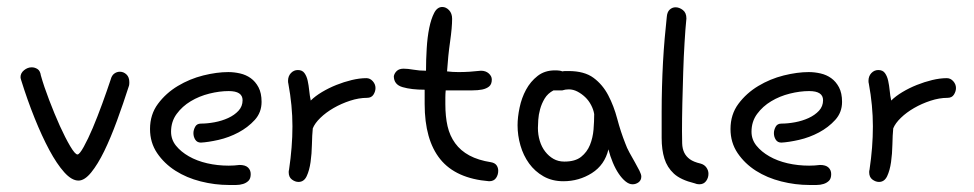

<svg xmlns="http://www.w3.org/2000/svg" viewBox="-20 -523 2806 553"><path d="M298.8 -293.9Q301.8 -305.7 309.1 -311Q316.4 -316.4 325.2 -316.4Q335.9 -316.4 344.2 -308.6Q352.5 -300.8 352.5 -286.1Q352.5 -279.3 351.6 -276.4Q335 -224.6 316.9 -175.3Q298.8 -126 280.3 -87.9Q261.7 -49.8 242.7 -26.4Q223.6 -2.9 206.1 -2.9Q186.5 -2.9 165 -26.9Q143.6 -50.8 122.1 -90.8Q100.6 -130.9 79.6 -183.1Q58.6 -235.4 41 -292Q39.1 -297.9 39.1 -300.8Q39.1 -312.5 49.3 -320.8Q59.6 -329.1 71.3 -329.1Q80.1 -329.1 87.9 -324.2Q95.7 -319.3 97.7 -305.7Q106.4 -274.4 121.6 -234.9Q136.7 -195.3 152.3 -160.6Q168 -126 182.1 -102.1Q196.3 -78.1 203.1 -78.1Q209 -78.1 221.2 -100.1Q233.4 -122.1 247.1 -154.3Q260.7 -186.5 274.4 -224.1Q288.1 -261.7 298.8 -293.9Z M669.9 -47.9Q686.5 -47.9 694.3 -40.5Q702.1 -33.2 702.1 -21.5Q702.1 -8.8 695.8 -2.4Q689.5 3.9 680.2 6.8Q670.9 9.8 659.7 9.8Q648.4 9.8 639.6 9.8Q598.6 9.8 558.1 -0.5Q517.6 -10.7 485.4 -31.2Q453.1 -51.8 432.6 -82Q412.1 -112.3 412.1 -151.4Q412.1 -193.4 435.1 -224.1Q458 -254.9 492.2 -275.4Q526.4 -295.9 565.4 -305.7Q604.5 -315.4 637.7 -315.4Q654.3 -315.4 671.4 -311.5Q688.5 -307.6 702.1 -297.9Q715.8 -288.1 724.6 -271.5Q733.4 -254.9 733.4 -229.5Q733.4 -199.2 713.9 -177.7Q694.3 -156.2 667 -141.6Q639.6 -127 609.4 -120.1Q579.1 -113.3 558.6 -112.3Q547.9 -112.3 542.5 -120.6Q537.1 -128.9 537.1 -139.6Q537.1 -148.4 542 -157.7Q546.9 -167 558.6 -167Q577.1 -167 598.1 -170.9Q619.1 -174.8 637.2 -183.1Q655.3 -191.4 667 -204.1Q678.7 -216.8 678.7 -234.4Q678.7 -260.7 638.7 -260.7Q612.3 -260.7 583 -253.4Q553.7 -246.1 529.3 -231.4Q504.9 -216.8 488.8 -194.8Q472.7 -172.9 472.7 -143.6Q472.7 -121.1 486.8 -103.5Q501 -85.9 523.9 -72.8Q546.9 -59.6 576.7 -52.7Q606.4 -45.9 638.7 -45.9Q646.5 -45.9 654.3 -46.4Q662.1 -46.9 669.9 -47.9Z M812.5 -34.2Q817.4 -67.4 819.8 -98.1Q822.3 -128.9 822.3 -159.2Q822.3 -218.8 810.5 -282.2Q809.6 -285.2 809.6 -290Q809.6 -303.7 817.9 -312.5Q826.2 -321.3 837.9 -321.3Q850.6 -321.3 856.9 -312.5Q863.3 -303.7 866.2 -290.5Q869.1 -277.3 870.6 -262.2Q872.1 -247.1 875 -233.4Q887.7 -246.1 907.2 -257.8Q926.8 -269.5 948.7 -278.3Q970.7 -287.1 993.2 -292.5Q1015.6 -297.9 1035.2 -297.9Q1045.9 -297.9 1053.7 -289.1Q1061.5 -280.3 1061.5 -269.5Q1061.5 -259.8 1055.7 -250.5Q1049.8 -241.2 1037.1 -241.2Q1013.7 -241.2 988.3 -232.9Q962.9 -224.6 940.9 -211.9Q918.9 -199.2 902.8 -183.6Q886.7 -168 880.9 -153.3Q878.9 -133.8 878.4 -106.9Q877.9 -80.1 874.5 -56.2Q871.1 -32.2 863.3 -15.6Q855.5 1 839.8 1Q830.1 1 820.8 -5.9Q811.5 -12.7 811.5 -27.3Q811.5 -31.2 812.5 -34.2Z M1388.7 -1Q1293 -8.8 1248 -64.5Q1203.1 -120.1 1203.1 -223.6V-264.6Q1165 -264.6 1139.6 -272Q1114.3 -279.3 1114.3 -303.7Q1116.2 -312.5 1123 -318.8Q1129.9 -325.2 1142.6 -325.2Q1154.3 -325.2 1170.9 -322.3Q1187.5 -319.3 1207 -319.3Q1207 -350.6 1209 -383.3Q1210.9 -416 1216.3 -442.4Q1221.7 -468.8 1230.5 -485.8Q1239.3 -502.9 1253.9 -502.9Q1264.6 -502.9 1273.4 -493.7Q1282.2 -484.4 1282.2 -468.8Q1282.2 -444.3 1276.4 -403.3Q1270.5 -362.3 1267.6 -317.4Q1275.4 -316.4 1283.7 -315.9Q1292 -315.4 1300.8 -315.4Q1316.4 -315.4 1332.5 -316.4Q1348.6 -317.4 1365.2 -319.3Q1378.9 -319.3 1387.7 -311.5Q1396.5 -303.7 1396.5 -293.9Q1396.5 -280.3 1388.7 -273.9Q1380.9 -267.6 1368.7 -265.1Q1356.4 -262.7 1340.3 -262.7Q1324.2 -262.7 1308.6 -262.7H1263.7Q1262.7 -252 1262.7 -242.2Q1262.7 -232.4 1262.7 -222.7Q1262.7 -187.5 1269 -159.7Q1275.4 -131.8 1291 -110.4Q1306.6 -88.9 1332 -75.2Q1357.4 -61.5 1394.5 -55.7Q1405.3 -53.7 1410.2 -46.9Q1415 -40 1415 -31.2Q1415 -19.5 1408.7 -10.3Q1402.3 -1 1388.7 -1Z M1599.6 -262.7H1574.2Q1557.6 -253.9 1548.8 -239.3Q1540 -224.6 1535.6 -208.5Q1531.2 -192.4 1530.3 -177.7Q1529.3 -163.1 1529.3 -154.3Q1529.3 -134.8 1534.7 -117.2Q1540 -99.6 1550.3 -86.4Q1560.5 -73.2 1574.2 -65.4Q1587.9 -57.6 1605.5 -57.6Q1636.7 -57.6 1653.8 -71.3Q1670.9 -85 1679.2 -105.5Q1687.5 -126 1689.5 -149.9Q1691.4 -173.8 1691.4 -194.3Q1689.5 -207 1682.6 -220.2Q1675.8 -233.4 1665.5 -243.2Q1655.3 -252.9 1643.1 -259.3Q1630.9 -265.6 1618.2 -265.6Q1608.4 -265.6 1599.6 -262.7ZM1732.4 -92.8Q1721.7 -47.9 1684.6 -24.4Q1647.5 -1 1602.5 -1Q1570.3 -1 1545.4 -15.1Q1520.5 -29.3 1503.9 -52.2Q1487.3 -75.2 1479 -104Q1470.7 -132.8 1470.7 -162.1Q1470.7 -185.5 1476.6 -213.4Q1482.4 -241.2 1495.1 -264.6Q1507.8 -288.1 1528.3 -304.2Q1548.8 -320.3 1578.1 -320.3Q1593.8 -320.3 1599.6 -317.4Q1604.5 -318.4 1608.4 -318.4Q1612.3 -318.4 1617.2 -318.4Q1663.1 -318.4 1689.5 -298.8Q1715.8 -279.3 1731.9 -248.5Q1748 -217.8 1757.8 -180.7Q1767.6 -143.6 1781.2 -109.4Q1785.2 -97.7 1793 -83.5Q1800.8 -69.3 1808.6 -55.7Q1816.4 -42 1821.8 -31.2Q1827.1 -20.5 1827.1 -14.6Q1827.1 -3.9 1819.3 2Q1811.5 7.8 1801.8 7.8Q1792 7.8 1781.7 -0.5Q1771.5 -8.8 1762.2 -22.5Q1752.9 -36.1 1745.1 -54.7Q1737.3 -73.2 1732.4 -92.8Z M1998 -51.8Q2008.8 -48.8 2014.6 -40.5Q2020.5 -32.2 2020.5 -22.5Q2020.5 -10.7 2013.7 -1.5Q2006.8 7.8 1994.1 7.8Q1987.3 7.8 1980.5 4.9Q1940.4 -4.9 1920.9 -22.9Q1901.4 -41 1893.6 -66.4Q1885.7 -91.8 1885.7 -125.5Q1885.7 -159.2 1885.7 -202.1Q1885.7 -236.3 1886.7 -272.5Q1887.7 -308.6 1889.6 -344.2Q1891.6 -379.9 1894.5 -413.1Q1897.5 -446.3 1900.4 -473.6Q1901.4 -488.3 1908.7 -495.1Q1916 -502 1925.8 -502Q1936.5 -502 1946.8 -494.1Q1957 -486.3 1957 -469.7Q1954.1 -441.4 1951.7 -400.9Q1949.2 -360.4 1947.8 -315.4Q1946.3 -270.5 1945.3 -225.6Q1944.3 -180.7 1944.3 -144.5Q1944.3 -125 1944.8 -109.9Q1945.3 -94.7 1950.7 -83.5Q1956.1 -72.3 1966.8 -64.5Q1977.5 -56.6 1998 -51.8Z M2341.8 -47.9Q2358.4 -47.9 2366.2 -40.5Q2374 -33.2 2374 -21.5Q2374 -8.8 2367.7 -2.4Q2361.3 3.9 2352.1 6.8Q2342.8 9.8 2331.5 9.8Q2320.3 9.8 2311.5 9.8Q2270.5 9.8 2230 -0.5Q2189.5 -10.7 2157.2 -31.2Q2125 -51.8 2104.5 -82Q2084 -112.3 2084 -151.4Q2084 -193.4 2106.9 -224.1Q2129.9 -254.9 2164.1 -275.4Q2198.2 -295.9 2237.3 -305.7Q2276.4 -315.4 2309.6 -315.4Q2326.2 -315.4 2343.3 -311.5Q2360.4 -307.6 2374 -297.9Q2387.7 -288.1 2396.5 -271.5Q2405.3 -254.9 2405.3 -229.5Q2405.3 -199.2 2385.7 -177.7Q2366.2 -156.2 2338.9 -141.6Q2311.5 -127 2281.2 -120.1Q2251 -113.3 2230.5 -112.3Q2219.7 -112.3 2214.4 -120.6Q2209 -128.9 2209 -139.6Q2209 -148.4 2213.9 -157.7Q2218.8 -167 2230.5 -167Q2249 -167 2270 -170.9Q2291 -174.8 2309.1 -183.1Q2327.1 -191.4 2338.9 -204.1Q2350.6 -216.8 2350.6 -234.4Q2350.6 -260.7 2310.5 -260.7Q2284.2 -260.7 2254.9 -253.4Q2225.6 -246.1 2201.2 -231.4Q2176.8 -216.8 2160.6 -194.8Q2144.5 -172.9 2144.5 -143.6Q2144.5 -121.1 2158.7 -103.5Q2172.9 -85.9 2195.8 -72.8Q2218.8 -59.6 2248.5 -52.7Q2278.3 -45.9 2310.5 -45.9Q2318.4 -45.9 2326.2 -46.4Q2334 -46.9 2341.8 -47.9Z M2484.4 -34.2Q2489.3 -67.4 2491.7 -98.1Q2494.1 -128.9 2494.1 -159.2Q2494.1 -218.8 2482.4 -282.2Q2481.4 -285.2 2481.4 -290Q2481.4 -303.7 2489.7 -312.5Q2498 -321.3 2509.8 -321.3Q2522.5 -321.3 2528.8 -312.5Q2535.2 -303.7 2538.1 -290.5Q2541 -277.3 2542.5 -262.2Q2543.9 -247.1 2546.9 -233.4Q2559.6 -246.1 2579.1 -257.8Q2598.6 -269.5 2620.6 -278.3Q2642.6 -287.1 2665 -292.5Q2687.5 -297.9 2707 -297.9Q2717.8 -297.9 2725.6 -289.1Q2733.4 -280.3 2733.4 -269.5Q2733.4 -259.8 2727.5 -250.5Q2721.7 -241.2 2709 -241.2Q2685.5 -241.2 2660.2 -232.9Q2634.8 -224.6 2612.8 -211.9Q2590.8 -199.2 2574.7 -183.6Q2558.6 -168 2552.7 -153.3Q2550.8 -133.8 2550.3 -106.9Q2549.8 -80.1 2546.4 -56.2Q2543 -32.2 2535.2 -15.6Q2527.3 1 2511.7 1Q2502 1 2492.7 -5.9Q2483.4 -12.7 2483.4 -27.3Q2483.4 -31.2 2484.4 -34.2Z"/></svg>

Font: Hi Melody Cyrillic
Style: Regular
Weight: 400
Version: Version 0.90 April 10, 2018